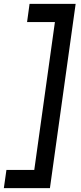

<svg xmlns="http://www.w3.org/2000/svg" viewBox="-61 -800 423 1000"><path d="M-41 180H199L333 -780H93L80 -685H225L117.5 85H-27.5Z"/></svg>

Font: Mohave Medium
Style: Italic
Weight: 500
Italic angle: -8°
Designer: Gumpita Rahayu
Foundry: Tokotype
Version: Version 2.002; ttfautohint (v1.8.3)